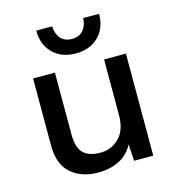

<svg xmlns="http://www.w3.org/2000/svg" viewBox="-108 -807 834 909"><g transform="rotate(-15 309.0 -352.5)"><path d="M460 -715Q460 -646 418 -604Q376 -562 306 -562Q236 -562 194 -604Q152 -646 152 -715H230Q231 -679 250.5 -656Q270 -633 306 -633Q342 -633 361.5 -656Q381 -679 382 -715ZM261 10Q181 10 130 -34.5Q79 -79 79 -170V-500H186V-197Q186 -132 213.5 -105Q241 -78 296 -78Q351 -78 389 -116Q427 -154 427 -229V-500H534V0H440L435 -81Q386 10 261 10Z"/></g></svg>

Font: Elaine Sans Medium
Style: Regular
Weight: 500
Designer: Wei Huang
Foundry: Wei Huang
Version: Version 2.001;December 24, 2019;FontCreator 12.0.0.2547 64-b